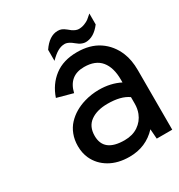

<svg xmlns="http://www.w3.org/2000/svg" viewBox="-162 -772 831 891"><g transform="rotate(-30 254.0 -326.5)"><path d="M444.3 -600.1Q407.7 -551.8 363.8 -551.8Q355 -551.8 345.9 -555.2Q336.9 -558.6 331.8 -562Q326.7 -565.4 318.4 -572Q310.1 -578.6 306.6 -581.1Q288.1 -593.8 273.9 -593.8Q254.9 -593.8 236.1 -583.3Q217.3 -572.8 194.3 -549.3V-608.4Q231 -662.6 276.4 -662.6Q288.1 -662.6 297.1 -658.9Q306.2 -655.3 319.6 -644.5Q333 -633.8 333.5 -633.3Q352.1 -620.6 366.7 -620.6Q382.8 -620.6 397.7 -626.5Q412.6 -632.3 421.1 -638.9Q429.7 -645.5 444.3 -658.7ZM298.3 -456.1Q217.3 -456.1 198.2 -374L113.8 -397Q134.8 -459 182.6 -495.6Q230.5 -532.2 304.2 -532.2Q374 -532.2 421.1 -500.5Q468.3 -468.8 491.2 -413.1Q507.8 -373 507.8 -318.4V0.5H424.8L420.9 -51.8Q362.8 10.7 274.4 10.7Q212.9 10.7 168.7 -14.9Q124.5 -40.5 104 -85Q90.3 -115.2 90.3 -151.9Q90.3 -185.5 101.1 -213.6Q111.8 -241.7 130.9 -262Q149.9 -282.2 173.6 -296.1Q197.3 -310.1 225.1 -318.4Q264.2 -330.1 305.2 -330.1Q367.7 -330.1 417.5 -304.7V-319.3Q417.5 -384.8 388.2 -420.4Q358.9 -456.1 298.3 -456.1ZM307.6 -253.9Q250.5 -253.9 216.1 -229.2Q181.6 -204.6 181.6 -154.3Q181.6 -67.4 292.5 -67.4Q335.4 -67.4 365.5 -87.6Q395.5 -107.9 408.7 -141.6Q417.5 -164.6 417.5 -190.9V-226.1Q378.9 -253.9 307.6 -253.9Z"/></g></svg>

Font: Meera Inimai
Style: Regular
Weight: 400
Version: 2.0.0+20160526